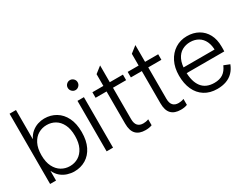

<svg xmlns="http://www.w3.org/2000/svg" viewBox="-74 -1191 2152 1683"><g transform="rotate(-30 1002.0 -349.5)"><path d="M296 -48Q343 -48 381 -71Q419 -94 442 -140Q465 -186 465 -256Q465 -326 442 -372Q419 -418 381 -440.5Q343 -463 296 -463Q250 -463 211 -440.5Q172 -418 148.5 -371.5Q125 -325 125 -256Q125 -186 148.5 -140Q172 -94 210.5 -71Q249 -48 296 -48ZM65 0V-711H130V-417H131Q150 -455 179 -478.5Q208 -502 241 -512.5Q274 -523 306 -523Q371 -523 422.5 -492Q474 -461 503.5 -401.5Q533 -342 533 -256Q533 -170 503.5 -110Q474 -50 422.5 -19Q371 12 306 12Q272 12 237 1Q202 -10 173 -34Q144 -58 126 -97H125V0Z M637 0V-511H702V0ZM670 -601Q650 -601 635 -616Q620 -631 620 -652Q620 -673 635 -687.5Q650 -702 670 -702Q690 -702 705 -687.5Q720 -673 720 -652Q720 -631 705 -616Q690 -601 670 -601Z M1027 10Q964 10 931.5 -23.5Q899 -57 899 -129V-630L964 -681V-137Q964 -93 983.5 -72Q1003 -51 1039 -51Q1050 -51 1063.5 -53Q1077 -55 1093 -61V-1Q1077 5 1061.5 7.5Q1046 10 1027 10ZM788 -455V-511H1097V-455Z M1384 10Q1321 10 1288.5 -23.5Q1256 -57 1256 -129V-630L1321 -681V-137Q1321 -93 1340.5 -72Q1360 -51 1396 -51Q1407 -51 1420.5 -53Q1434 -55 1450 -61V-1Q1434 5 1418.5 7.5Q1403 10 1384 10ZM1145 -455V-511H1454V-455Z M1753 12Q1679 12 1626 -21.5Q1573 -55 1545.5 -115.5Q1518 -176 1518 -257Q1518 -337 1548 -396.5Q1578 -456 1630.5 -489.5Q1683 -523 1750 -523Q1815 -523 1864.5 -495Q1914 -467 1941.5 -415.5Q1969 -364 1969 -292Q1969 -277 1969 -264Q1969 -251 1968 -243H1561V-300H1931L1903 -283Q1904 -341 1885 -381.5Q1866 -422 1830.5 -443Q1795 -464 1748 -464Q1704 -464 1667 -443.5Q1630 -423 1608.5 -378.5Q1587 -334 1587 -262Q1587 -158 1629.5 -102.5Q1672 -47 1757 -47Q1810 -47 1844.5 -70Q1879 -93 1900 -142L1958 -119Q1941 -75 1912.5 -46Q1884 -17 1844 -2.5Q1804 12 1753 12Z"/></g></svg>

Font: TikTok Sans 24pt Light
Style: Regular
Weight: 300
Version: Version 4.000